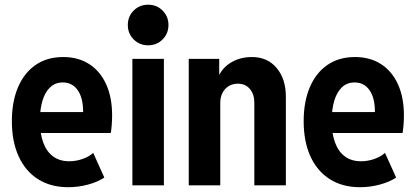

<svg xmlns="http://www.w3.org/2000/svg" viewBox="-20 -781 1752 809"><path d="M267.6 7.8Q193.7 7.8 140.5 -25.8Q87.3 -59.4 58.7 -121.9Q30 -184.3 30 -270.8Q30 -352.1 55.7 -412.8Q81.4 -473.6 129.7 -507.1Q178.1 -540.7 246.2 -540.7Q309.8 -540.7 356.1 -510.8Q402.3 -481 427.3 -425.9Q452.4 -370.8 452.4 -295.3Q452.4 -273.6 450.7 -253.5Q449.1 -233.4 446.8 -220.5H134.4V-308.8H330.3Q330.3 -368.7 307.4 -401.1Q284.6 -433.6 244.5 -433.6Q212.8 -433.6 191.4 -413.3Q169.9 -393 159 -356.8Q148.1 -320.5 148.1 -272.2Q148.1 -218.5 162.2 -180.4Q176.2 -142.3 203.7 -121.9Q231.3 -101.5 271.9 -101.5Q300.3 -101.5 328.1 -111.3Q355.9 -121.1 372.7 -136.9L419.6 -32.9Q391.3 -14 350.4 -3.1Q309.5 7.8 267.6 7.8Z M537.8 0V-532.9H670.6V0ZM604.2 -590.1Q568 -590.1 543.3 -614.8Q518.6 -639.5 518.6 -675.7Q518.6 -711.9 543.3 -736.6Q568 -761.2 604.2 -761.2Q640.4 -761.2 665.1 -736.5Q689.8 -711.8 689.8 -675.6Q689.8 -639.4 665.1 -614.8Q640.4 -590.1 604.2 -590.1Z M775.3 0V-532.9H903.7V-467.1H925L894 -437.2Q905.5 -485.3 946.1 -513Q986.7 -540.7 1041.5 -540.7Q1106.8 -540.7 1145.6 -494.6Q1184.5 -448.5 1184.5 -373.2V0H1051.6V-348.5Q1051.6 -384 1032.8 -406.2Q1013.9 -428.4 982.6 -428.4Q960.4 -428.4 943.7 -418.1Q926.9 -407.8 917.5 -389.7Q908.1 -371.6 908.1 -347.5V0Z M1497.1 7.8Q1423.2 7.8 1370 -25.8Q1316.8 -59.4 1288.1 -121.9Q1259.5 -184.3 1259.5 -270.8Q1259.5 -352.1 1285.2 -412.8Q1310.8 -473.6 1359.2 -507.1Q1407.6 -540.7 1475.7 -540.7Q1539.3 -540.7 1585.5 -510.8Q1631.8 -481 1656.8 -425.9Q1681.9 -370.8 1681.9 -295.3Q1681.9 -273.6 1680.2 -253.5Q1678.6 -233.4 1676.3 -220.5H1363.9V-308.8H1559.8Q1559.8 -368.7 1536.9 -401.1Q1514.1 -433.6 1474 -433.6Q1442.3 -433.6 1420.9 -413.3Q1399.4 -393 1388.5 -356.8Q1377.6 -320.5 1377.6 -272.2Q1377.6 -218.5 1391.7 -180.4Q1405.7 -142.3 1433.2 -121.9Q1460.7 -101.5 1501.4 -101.5Q1529.8 -101.5 1557.6 -111.3Q1585.4 -121.1 1602.2 -136.9L1649.1 -32.9Q1620.8 -14 1579.9 -3.1Q1539 7.8 1497.1 7.8Z"/></svg>

Font: Reddit Sans Condensed
Style: Regular
Weight: 400
Designer: Stephen Hutchings
Foundry: Reddit
Version: Version 1.014